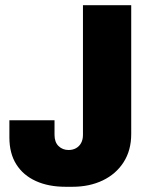

<svg xmlns="http://www.w3.org/2000/svg" viewBox="-20 -706 582 736"><path d="M231 10Q166 10 117.5 -12Q69 -34 42.5 -76Q16 -118 16 -179V-245H189V-189Q189 -161 204.5 -146Q220 -131 243 -131Q259 -131 271.5 -138Q284 -145 291 -158Q298 -171 298 -189V-686H483V-192Q483 -130 454 -84.5Q425 -39 374 -14.5Q323 10 258 10Z"/></svg>

Font: Chivo Medium ExtraBold
Style: Regular
Weight: 800
Version: Version 2.002